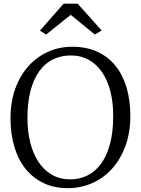

<svg xmlns="http://www.w3.org/2000/svg" viewBox="-20 -1003 759 1035"><path d="M358.4 -36.1Q409.7 -36.1 452.4 -57.6Q495.1 -79.1 525.9 -122.1Q556.6 -165 573.5 -229Q590.3 -293 590.3 -377.9Q590.3 -449.7 575.2 -509.8Q560.1 -569.8 530.8 -613Q501.5 -656.2 458.7 -680.2Q416 -704.1 361.3 -704.1Q309.1 -704.1 266.1 -683.1Q223.1 -662.1 192.4 -620.1Q161.6 -578.1 144.8 -514.6Q127.9 -451.2 127.9 -366.2Q127.9 -294.4 143.3 -233.9Q158.7 -173.3 188 -129.4Q217.3 -85.4 260.3 -60.8Q303.2 -36.1 358.4 -36.1ZM352.5 11.2Q348.6 11.2 344.7 11.2Q273.4 11.2 217.8 -14.6Q159.2 -42 118.7 -91.8Q78.1 -141.6 57.4 -211.4Q36.6 -281.2 36.6 -365.7Q36.6 -454.1 62.5 -525.4Q88.4 -596.7 133.5 -646.7Q178.7 -696.8 239.3 -723.9Q299.8 -751 369.6 -751Q445.8 -751 504.2 -724.4Q562.5 -697.8 602.1 -648.9Q641.6 -600.1 662.1 -531.2Q682.6 -462.4 682.6 -378.4Q682.6 -290 657 -218.5Q631.3 -147 586.7 -96.4Q542 -45.9 481.9 -18.1Q421.9 9.8 352.5 11.2ZM195.3 -837.9 323.2 -983.4H398.4L527.8 -838.9L491.2 -816.9L361.3 -922.9L228.5 -816.9Z"/></svg>

Font: MerriweatherLight
Style: Regular
Weight: 300
Designer: Eben Sorkin ( sorkintype@gmail.com )
Foundry: Eben Sorkin
Version: Version 1.055; ttfautohint (v1.4.1)